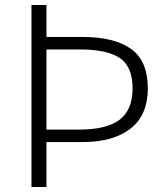

<svg xmlns="http://www.w3.org/2000/svg" viewBox="-20 -749 669 769"><path d="M106 0V-729H166V-601H310Q438 -601 505 -553Q572 -505 572 -395Q572 -288 503 -234Q434 -180 310 -180H166V0ZM166 -230H298Q407 -230 459 -269.5Q511 -309 511 -395Q511 -482 460 -516.5Q409 -551 298 -551H166Z"/></svg>

Font: Noto Sans Korean Light
Style: Regular
Weight: 300
Designer: Ryoko NISHIZUKA  (kana & ideographs); Paul D. Hunt (Latin, Greek & Cyrillic); Wenlong ZHANG  (bopomofo); Sandoll Communi
Foundry: Adobe Systems Incorporated
Version: Version 1.000;PS 1;hotconv 1.0.78;makeotf.lib2.5.61930